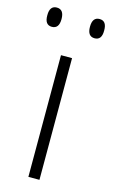

<svg xmlns="http://www.w3.org/2000/svg" viewBox="-123 -764 475 809"><g transform="rotate(15 114.0 -360.0)"><path d="M137.2 0H88.9V-530.8H137.2ZM237.8 -678.2Q238.3 -636.2 207 -636.2Q175.8 -636.2 175.8 -678.2Q175.8 -720.2 207 -720.2Q238.3 -720.2 237.8 -678.2ZM-10.3 -678.2Q-10.7 -720.2 20.5 -720.2Q51.8 -720.2 51.8 -678.2Q51.8 -636.2 20.5 -636.2Q-10.7 -636.2 -10.3 -678.2Z"/></g></svg>

Font: OpenSans-Light
Style: Regular
Weight: 300
Foundry: Ascender Corporation
Version: Version 1.10